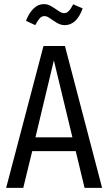

<svg xmlns="http://www.w3.org/2000/svg" viewBox="-20 -911 525 931"><path d="M195.8 -833Q182.6 -833 173.1 -822.8Q163.6 -812.5 150.9 -789.1L106 -810.1Q120.6 -848.1 142.8 -869.6Q165 -891.1 192.9 -891.1Q211.4 -891.1 229.7 -880.1Q248 -869.1 263.4 -858.2Q278.8 -847.2 291 -847.2Q303.2 -847.2 313.2 -857.2Q323.2 -867.2 335 -890.1L380.9 -870.1Q351.6 -789.1 293.9 -789.1Q274.9 -789.1 256.3 -800Q237.8 -811 222.7 -822Q207.5 -833 195.8 -833ZM390.1 0 347.2 -178.2H136.2L92.8 0H9.8L190.9 -688H294.9L475.1 0ZM151.9 -245.1H331.1L241.2 -618.2Z"/></svg>

Font: Fira Sans Compressed Book
Style: Regular
Weight: 350
Width: 1
Designer: Carrois Corporate & Edenspiekermann AG
Foundry: Carrois Corporate GbR & Edenspiekermann AG
Version: Version 4.203;PS 004.203;hotconv 1.0.88;makeotf.lib2.5.64775